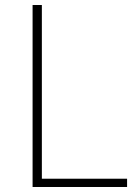

<svg xmlns="http://www.w3.org/2000/svg" viewBox="-20 -746 548 766"><path d="M110 0V-726H147V-33H487V0Z"/></svg>

Font: Shanggu Sans SC VF
Style: Regular
Weight: 250
Designer: GuiWonder
Version: Version 1.021